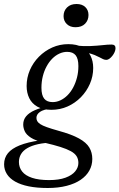

<svg xmlns="http://www.w3.org/2000/svg" viewBox="-76 -685 596 959"><path d="M455.5 -386Q447 -386 439.2 -389.5Q431.5 -393 421.5 -398.5Q411.5 -404 397 -410Q382.5 -416 361.8 -421Q341 -426 310.5 -428L301 -457.5Q341.5 -453.5 375.5 -455Q409.5 -456.5 436 -459.5Q462.5 -462.5 481 -462.5Q491 -462.5 496 -458Q501 -453.5 501 -444.5Q501 -435 496.5 -424.8Q492 -414.5 485 -405.8Q478 -397 470.2 -391.5Q462.5 -386 455.5 -386ZM187 -175Q207 -175 226 -184Q245 -193 261.2 -209.2Q277.5 -225.5 289.5 -248Q301.5 -270.5 308.5 -297.5Q315.5 -324.5 315.5 -355Q315.5 -392 301.8 -409Q288 -426 259.5 -426Q239.5 -426 220.5 -417.2Q201.5 -408.5 185.2 -392.2Q169 -376 156.8 -353.5Q144.5 -331 137.8 -304Q131 -277 131 -246.5Q131 -209.5 144.8 -192.2Q158.5 -175 187 -175ZM265 -464.5Q308 -464.5 335.2 -449Q362.5 -433.5 376 -406.8Q389.5 -380 389.5 -345.5Q389.5 -304 373 -266.2Q356.5 -228.5 327.8 -199.2Q299 -170 261.5 -153.2Q224 -136.5 181 -136.5Q138.5 -136.5 111 -152Q83.5 -167.5 70.2 -194.5Q57 -221.5 57 -255.5Q57 -297 73.2 -334.8Q89.5 -372.5 118.5 -401.8Q147.5 -431 185 -447.8Q222.5 -464.5 265 -464.5ZM162.5 254Q108.5 254 67.8 245.8Q27 237.5 -0.2 222Q-27.5 206.5 -41.5 184.5Q-55.5 162.5 -55.5 135.5Q-55.5 103.5 -36.5 80.2Q-17.5 57 22.2 41Q62 25 124.5 16L155.5 1.5L189 27Q146 28 113.8 35.2Q81.5 42.5 60.2 55Q39 67.5 28.8 85Q18.5 102.5 18.5 124Q18.5 151 34.5 171.5Q50.5 192 84 203.2Q117.5 214.5 169 214.5Q218.5 214.5 251 202.5Q283.5 190.5 299.5 171Q315.5 151.5 315.5 129Q315.5 109.5 306.5 95.2Q297.5 81 277.5 70Q257.5 59 225.8 49Q194 39 149 28.5Q102 18 78.8 3Q55.5 -12 47.8 -29Q40 -46 40 -63Q40 -87 54.8 -104.5Q69.5 -122 97.2 -134.2Q125 -146.5 162 -154.5L180 -142.5Q141 -138.5 123.5 -126Q106 -113.5 106 -96.5Q106 -87.5 110 -80Q114 -72.5 125.2 -65Q136.5 -57.5 158.2 -49.8Q180 -42 215.5 -32Q281.5 -14 318.5 6.5Q355.5 27 370.2 52Q385 77 385 109Q385 140.5 370.2 167Q355.5 193.5 327 213Q298.5 232.5 257 243.2Q215.5 254 162.5 254ZM301 -549Q274 -549 257.8 -564.8Q241.5 -580.5 241.5 -604.5Q241.5 -630.5 258.8 -647.8Q276 -665 306.5 -665Q334 -665 350 -649.8Q366 -634.5 366 -610Q366 -584 349 -566.5Q332 -549 301 -549Z"/></svg>

Font: Newsreader 14pt
Style: Italic
Weight: 400
Italic angle: -17°
Designer: Hugues Gentile
Foundry: Production Type
Version: Version 1.003